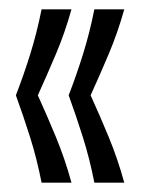

<svg xmlns="http://www.w3.org/2000/svg" viewBox="-20 -470 302 411"><path d="M69 -79Q59 -130 44.5 -176Q30 -222 14 -266Q31 -310 45 -355Q59 -400 69 -450H133Q119 -400 100 -355Q81 -310 61 -266Q81 -222 100 -176Q119 -130 133 -79ZM182 -79Q172 -130 157.5 -176Q143 -222 127 -266Q144 -310 158 -355Q172 -400 182 -450H246Q232 -400 213 -355Q194 -310 174 -266Q194 -222 213 -176Q232 -130 246 -79Z"/></svg>

Font: Bricolage Grotesque 96pt Condensed ExtraLight
Style: Regular
Weight: 200
Width: 3
Designer: Mathieu Triay
Foundry: Atelier Triay
Version: Version 1.001; ttfautohint (v1.8.4.7-5d5b);gftools[0.9.33.de